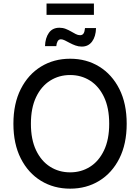

<svg xmlns="http://www.w3.org/2000/svg" viewBox="-20 -1075 806 1104"><path d="M383.3 9.8Q289.6 9.8 215.8 -35.2Q142.1 -80.1 99.6 -163.8Q57.1 -247.6 57.1 -363.3Q57.1 -479.5 99.6 -563.2Q142.1 -647 215.8 -692.1Q289.6 -737.3 383.3 -737.3Q477.1 -737.3 550.5 -692.1Q624 -647 666.3 -563.2Q708.5 -479.5 708.5 -363.3Q708.5 -247.6 666.3 -163.8Q624 -80.1 550.5 -35.2Q477.1 9.8 383.3 9.8ZM383.3 -84Q446.8 -84 497.6 -116Q548.3 -147.9 578.1 -210.4Q607.9 -272.9 607.9 -363.3Q607.9 -454.6 578.1 -517.1Q548.3 -579.6 497.6 -611.6Q446.8 -643.6 383.3 -643.6Q319.3 -643.6 268.3 -611.3Q217.3 -579.1 187.5 -516.6Q157.7 -454.1 157.7 -363.3Q157.7 -272.9 187.5 -210.7Q217.3 -148.4 268.3 -116.2Q319.3 -84 383.3 -84ZM450.2 -807.1Q431.2 -807.1 413.8 -813.5Q396.5 -819.8 381.1 -828.1Q365.7 -836.4 352.8 -842.8Q339.8 -849.1 330.6 -849.1Q317.4 -849.1 311 -836.9Q304.7 -824.7 303.7 -809.6H238.8Q240.2 -856.4 261 -886Q281.7 -915.5 321.8 -915.5Q341.3 -915.5 357.9 -908.9Q374.5 -902.3 388.7 -894Q402.8 -885.7 415.5 -879.2Q428.2 -872.6 440.4 -872.6Q453.6 -872.6 460.2 -882.3Q466.8 -892.1 468.8 -913.6H532.2Q530.8 -864.7 509.3 -835.9Q487.8 -807.1 450.2 -807.1ZM520 -1054.7V-989.7H247.6V-1054.7Z"/></svg>

Font: Inter Cardless
Style: Regular
Weight: 400
Designer: Rasmus Andersson
Foundry: rsms
Version: Version 4.001;git-9221beed3